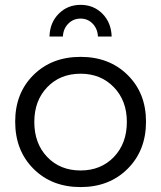

<svg xmlns="http://www.w3.org/2000/svg" viewBox="-20 -761 658 784"><path d="M236.8 -611.8H182.1Q183.6 -668.5 219.7 -704.8Q255.9 -741.2 309.1 -741.2Q362.3 -741.2 398.2 -705.1Q434.1 -668.9 436 -611.8H379.9Q378.4 -643.6 358.4 -664.3Q338.4 -685.1 309.1 -685.1Q279.3 -685.1 258.8 -664.3Q238.3 -643.6 236.8 -611.8ZM309.1 -528.8Q426.3 -528.8 501.2 -454.8Q576.2 -380.9 576.2 -264.2Q576.2 -146.5 501.2 -71.8Q426.3 2.9 309.1 2.9Q191.4 2.9 116.7 -71.8Q42 -146.5 42 -264.2Q42 -380.9 116.7 -454.8Q191.4 -528.8 309.1 -528.8ZM309.1 -460Q225.6 -460 172.9 -405Q120.1 -350.1 120.1 -263.2Q120.1 -174.8 172.9 -119.9Q225.6 -64.9 309.1 -64.9Q392.1 -64.9 445.1 -120.1Q498 -175.3 498 -263.2Q498 -350.1 444.8 -405Q391.6 -460 309.1 -460Z"/></svg>

Font: Montserrat-Arabic Light
Style: Regular
Weight: 300
Designer: Mohamed Gaber
Foundry: Kief Type Foundry
Version: Version 5.008;PS 005.008;hotconv 1.0.88;makeotf.lib2.5.64775